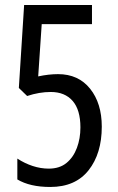

<svg xmlns="http://www.w3.org/2000/svg" viewBox="-20 -734 469 764"><path d="M211 -439Q292 -439 338.5 -381Q385 -323 385 -230Q385 -123 332.5 -56.5Q280 10 180 10Q99 10 49 -20V-103Q78 -84 110 -73.5Q142 -63 174 -63Q217 -63 244.5 -85.5Q272 -108 286 -145.5Q300 -183 300 -227Q300 -297 269 -332.5Q238 -368 182 -368Q159 -368 135.5 -364Q112 -360 88 -352L55 -384L76 -714H346V-638H146L132 -430Q174 -439 211 -439Z"/></svg>

Font: Noto Sans Georgian ExtraCondensed
Style: Regular
Weight: 400
Width: 2
Designer: Monotype Design Team, Akaki Razmadze
Foundry: Google LLC
Version: Version 2.005; ttfautohint (v1.8.4.7-5d5b)